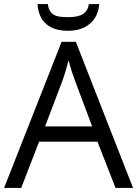

<svg xmlns="http://www.w3.org/2000/svg" viewBox="-20 -922 673 942"><path d="M313 -771Q244.6 -771 206.5 -804.4Q168.5 -837.9 164.1 -901.9H214.8Q217.8 -877.9 227.8 -864.3Q237.8 -850.6 255.6 -844.2Q273.4 -837.9 314.9 -837.9Q364.3 -837.9 387.7 -853.5Q411.1 -869.1 416 -901.9H466.8Q461.9 -840.3 421.1 -805.7Q380.4 -771 313 -771ZM546.9 0 458 -227.1H171.9L84 0H0L282.2 -716.8H352.1L632.8 0ZM432.1 -301.8 349.1 -522.9Q333 -564.9 315.9 -626Q305.2 -579.1 285.2 -522.9L201.2 -301.8Z"/></svg>

Font: Zoram GWebM
Style: Regular
Weight: 400
Foundry: Ascender Corporation
Version: Version 1.000